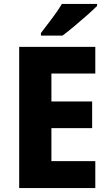

<svg xmlns="http://www.w3.org/2000/svg" viewBox="-20 -951 552 971"><path d="M462 0H77V-714H462V-579H240V-438H446V-303H240V-136H462ZM471 -921Q453 -903 421.5 -875Q390 -847 356 -818.5Q322 -790 296 -771H187V-784Q212 -817 242.5 -857Q273 -897 293 -931H471Z"/></svg>

Font: Noto Sans Kannada SemiCondensed ExtraBold
Style: Regular
Weight: 800
Width: 4
Designer: Jelle Bosma - Monotype Design Team
Foundry: Monotype Imaging Inc.
Version: Version 2.005; ttfautohint (v1.8.4.7-5d5b)